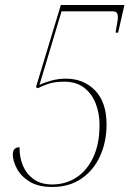

<svg xmlns="http://www.w3.org/2000/svg" viewBox="-20 -734 519 764"><path d="M188 10Q132 10 97.5 -11.5Q63 -33 47 -63.5Q31 -94 31 -119Q31 -148 58 -148Q57 -109 71 -75.5Q85 -42 114 -21Q143 0 188 0Q241 0 283.5 -27.5Q326 -55 351 -108Q376 -161 376 -237Q376 -284 360.5 -323Q345 -362 314 -385.5Q283 -409 236 -409Q202 -409 178 -402Q154 -395 131 -383L123 -387L222 -714H475L450 -604H440Q443 -626 446 -640.5Q449 -655 449 -665Q449 -679 444 -684Q439 -689 427 -689H225L137 -396Q155 -405 183 -413Q211 -421 242 -421Q313 -421 358.5 -374Q404 -327 404 -239Q404 -170 378.5 -113.5Q353 -57 304.5 -23.5Q256 10 188 10Z"/></svg>

Font: Noto Serif Display SemiCondensed Thin
Style: Italic
Weight: 100
Width: 4
Italic angle: -12°
Designer: Monotype Design Team
Foundry: Monotype Imaging Inc.
Version: Version 2.009